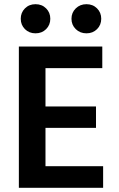

<svg xmlns="http://www.w3.org/2000/svg" viewBox="-20 -896 568 916"><path d="M149.5 -876Q180 -876 200 -856Q220 -836 220 -806.5Q220 -777 200 -757Q180 -737 149.5 -737Q119 -737 99 -757Q79 -777 79 -806.5Q79 -836 99 -856Q119 -876 149.5 -876ZM392.5 -876Q423 -876 443 -856Q463 -836 463 -806.5Q463 -777 443 -757Q423 -737 392.5 -737Q362 -737 341.5 -757Q321 -777 321 -806.5Q321 -836 341.5 -856Q362 -876 392.5 -876ZM472 0H70V-674H468V-571H197V-388H438V-286H197V-103H472Z"/></svg>

Font: Hind Guntur SemiBold
Style: Regular
Weight: 600
Designer: Manushi Parikh, Hitesh Malaviya
Foundry: Indian Type Foundry
Version: Version 1.000;PS 1.0;hotconv 1.0.86;makeotf.lib2.5.63406; tt